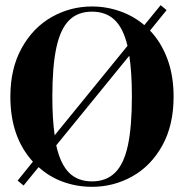

<svg xmlns="http://www.w3.org/2000/svg" viewBox="-20 -703 710 741"><path d="M650 -330Q650 -220 606.5 -141.5Q563 -63 491 -22.5Q419 18 335 18Q277 18 224 -1Q171 -20 129 -58L71 13L48 -6L107 -79Q20 -174 20 -330Q20 -439 64 -518Q108 -597 180 -637.5Q252 -678 335 -678Q391 -678 443.5 -659.5Q496 -641 537 -606L600 -683L623 -664L559 -585Q602 -540 626 -475.5Q650 -411 650 -330ZM191 -181 472 -526Q456 -594 422.5 -626Q389 -658 335 -658Q280 -658 246.5 -624.5Q213 -591 197.5 -519Q182 -447 182 -330Q182 -243 191 -181ZM489 -330Q489 -425 479 -488L197 -142Q213 -70 246.5 -36.5Q280 -3 335 -3Q390 -3 424 -36.5Q458 -70 473.5 -141.5Q489 -213 489 -330Z"/></svg>

Font: DeepMind Serif Display
Style: Regular
Weight: 800
Designer: Frank Grießhammer / Modifications: Colophon Foundry
Foundry: Colophon Foundry
Version: Version 5.002